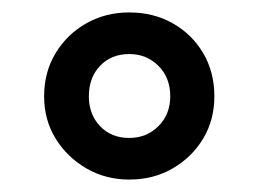

<svg xmlns="http://www.w3.org/2000/svg" viewBox="-20 -728 412 309"><path d="M188 -439Q150 -439 119 -457Q88 -475 69.5 -505Q51 -535 51 -573Q51 -612 69.5 -642.5Q88 -673 119 -690.5Q150 -708 188 -708Q227 -708 258 -690.5Q289 -673 307 -642.5Q325 -612 325 -573Q325 -535 307 -505Q289 -475 258 -457Q227 -439 188 -439ZM188 -506Q216 -506 235 -525Q254 -544 254 -573Q254 -603 235 -622Q216 -641 188 -641Q159 -641 141 -622Q123 -603 123 -573Q123 -544 141 -525Q159 -506 188 -506Z"/></svg>

Font: Murecho Thin
Style: Bold
Weight: 700
Version: Version 1.010